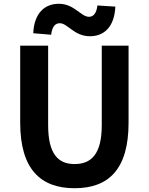

<svg xmlns="http://www.w3.org/2000/svg" viewBox="-20 -983 788 1017"><path d="M375 14C556 14 661 -87 661 -333V-741H519V-320C519 -166 463 -114 375 -114C289 -114 235 -166 235 -320V-741H87V-333C87 -87 195 14 375 14ZM456 -791C531 -791 586 -840 591 -948L496 -954C491 -911 474 -894 451 -894C409 -894 373 -963 292 -963C216 -963 161 -913 156 -807L251 -799C256 -843 273 -860 297 -860C338 -860 373 -791 456 -791Z"/></svg>

Font: Source Han Sans CN
Style: Bold
Weight: 700
Designer: Ryoko NISHIZUKA 西塚涼子 (kana, bopomofo & ideographs); Paul D. Hunt (Latin, Greek & Cyrillic); Sandoll Communications 산돌커뮤니
Foundry: Adobe
Version: Version 2.001;hotconv 1.0.107;makeotfexe 2.5.65593